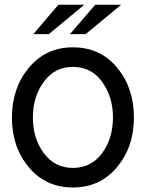

<svg xmlns="http://www.w3.org/2000/svg" viewBox="-20 -789 626 824"><path d="M293 -585.9Q410.2 -585.9 482.4 -499Q554.7 -412.1 554.7 -285.2Q554.7 -158.2 481.9 -71.3Q409.2 15.6 293 15.6Q176.8 15.6 104 -70.8Q31.2 -157.2 31.2 -284.2Q31.2 -411.1 104 -498.5Q176.8 -585.9 293 -585.9ZM121.1 -285.2Q121.1 -195.3 168 -131.8Q214.8 -68.4 293 -68.4Q371.1 -68.4 418 -131.3Q464.8 -194.3 464.8 -285.2Q464.8 -373 418.5 -437.5Q372.1 -502 293 -502Q214.8 -502 168 -438Q121.1 -374 121.1 -285.2ZM341.8 -768.6 189.5 -642.6H123L230.5 -768.6ZM500 -768.6 347.7 -642.6H280.3L388.7 -768.6Z"/></svg>

Font: Thabit-Bold
Style: Bold
Weight: 700
Designer: Regenerated by Nadim Shaikli
Foundry: MAK Alagha
Version: 0.01